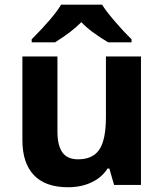

<svg xmlns="http://www.w3.org/2000/svg" viewBox="-20 -786 697 816"><path d="M464.8 0 444.8 -69.8H437Q413.1 -31.7 369.1 -11Q325.2 9.8 269 9.8Q172.9 9.8 124 -41.7Q75.2 -93.3 75.2 -189.9V-545.9H224.1V-227.1Q224.1 -168 245.1 -138.4Q266.1 -108.9 312 -108.9Q374.5 -108.9 402.3 -150.6Q430.2 -192.4 430.2 -289.1V-545.9H579.1V0ZM439.9 -606Q363.3 -651.4 325.7 -691.9Q287.6 -652.3 213.9 -606H114.7V-619.1Q207 -711.4 239.7 -766.1H414.1Q429.2 -740.7 466.6 -697Q503.9 -653.3 539.1 -619.1V-606Z"/></svg>

Font: CAA NEO Sans
Style: Bold
Weight: 700
Version: Version 1.10